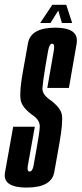

<svg xmlns="http://www.w3.org/2000/svg" viewBox="-51 -798 349 822"><path d="M63.5 5Q-8.5 5 -25.5 -25.5Q-33.5 -39.5 -29.5 -60.5Q-18 -125.5 5.5 -255.5H98Q73 -118.5 68.5 -91Q64.5 -69 71.5 -64.5Q73 -63.5 75.5 -63.5Q88.5 -63.5 93 -91Q97.5 -118.5 106 -164Q117.5 -227 119.2 -253.5Q121 -280 95 -300.5Q41 -337 36.8 -373.8Q32.5 -410.5 47 -491Q57 -546 68.8 -612.8Q80.5 -679.5 185.5 -679.5Q254 -679.5 272 -649.5Q281 -634 277 -610.5Q265 -541.5 244 -421.5H151.5Q174.5 -552.5 179.5 -582Q183.5 -606 176 -610Q174.5 -611 172.5 -611Q160.5 -611 155.2 -581.8Q150 -552.5 143 -511.5Q132.5 -447 130.8 -421.8Q129 -396.5 157 -375Q209 -339 214 -306Q219 -273 203.5 -185.5Q193 -128.5 181.5 -61.8Q170 5 63.5 5ZM121 -699.5 173 -777.5H232.5L258 -699.5H214L198.5 -753L165 -699.5Z"/></svg>

Font: Anybody UltraCondensed Medium
Style: Italic
Weight: 500
Width: 1
Italic angle: -10°
Designer: Tyler Finck
Foundry: Etcetera Type Company
Version: Version 1.010; ttfautohint (v1.8.3) -l 8 -r 50 -G 200 -x 14 